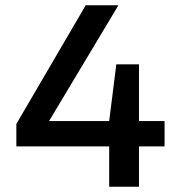

<svg xmlns="http://www.w3.org/2000/svg" viewBox="-20 -708 685 728"><path d="M394 0V-153H42V-238L305 -688H429L166 -249H394L421 -464H507V-249H604V-153H507V0Z"/></svg>

Font: Saira Thin Medium
Style: Regular
Weight: 500
Version: Version 1.101